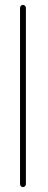

<svg xmlns="http://www.w3.org/2000/svg" viewBox="-20 -768 198 786"><path d="M86 -15V-735C86 -742 81 -748 74 -748C67 -748 62 -742 62 -735V-15C62 -8 67 -2 74 -2C81 -2 86 -8 86 -15Z"/></svg>

Font: LS
Style: Light
Weight: 300
Designer: BSozoo
Foundry: BSozoo
Version: Version 001.000